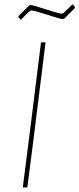

<svg xmlns="http://www.w3.org/2000/svg" viewBox="-20 -823 349 843"><path d="M300 -803 309 -792V-788L262 -741L256 -739Q240 -741 185 -759Q130 -777 119 -777Q116 -777 113 -775.5Q110 -774 105.5 -770Q101 -766 97 -762Q93 -758 86 -750.5Q79 -743 73 -737H70L61 -748V-752L108 -799L114 -801Q130 -799 185 -781Q240 -763 251 -763Q254 -763 257 -765Q260 -767 264.5 -771Q269 -775 273 -779Q277 -783 284 -790Q291 -797 297 -803ZM180 -637 125 -195 100 0H80L105 -195L160 -637Z"/></svg>

Font: Alegreya Sans SC Thin
Style: Italic
Weight: 100
Italic angle: -7°
Designer: Juan Pablo del Peral
Foundry: Huerta Tipografica
Version: Version 2.007